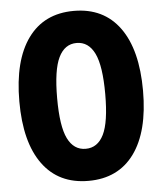

<svg xmlns="http://www.w3.org/2000/svg" viewBox="-53 -772 706 835"><g transform="rotate(-5 300.0 -355.0)"><path d="M300 16Q170 16 100 -80Q30 -176 30 -354Q30 -533 100 -629.5Q170 -726 300 -726Q430 -726 500 -629.5Q570 -533 570 -354Q570 -176 500 -80Q430 16 300 16ZM300 -124Q352 -124 378.5 -177.5Q405 -231 405 -354Q405 -477 378.5 -531.5Q352 -586 300 -586Q248 -586 221.5 -531.5Q195 -477 195 -354Q195 -231 221.5 -177.5Q248 -124 300 -124Z"/></g></svg>

Font: Geist Mono ExtraBold
Style: Regular
Weight: 800
Monospace: yes
Designer: Basement.studio, Andrés Briganti, Mateo Zaragoza
Foundry: Basement.studio, Vercel, Andrés Briganti, Guido Ferreyra, Mateo Zaragoza
Version: Version 1.500; ttfautohint (v1.8.4.7-5d5b)